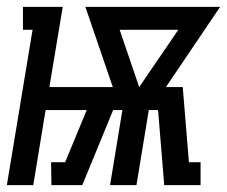

<svg xmlns="http://www.w3.org/2000/svg" viewBox="-39 -540 662 560"><path d="M-19 0 56 -453H28V-520H144L105 -286H290L210 -520H603L445 -286H494L512 -67H546V0H440L422 -219H395L359 0H282L318 -219H291L201 0H111L110 -67H151L214 -219H94L58 0ZM367 -286 481 -453H310Z"/></svg>

Font: Iosevka HT Medium Extended
Style: Italic
Weight: 500
Width: 7
Italic angle: -9°
Monospace: yes
Designer: Belleve Invis
Foundry: Belleve Invis
Version: Version 32.3.0; ttfautohint (v1.8.4)